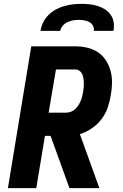

<svg xmlns="http://www.w3.org/2000/svg" viewBox="-20 -975 640 995"><path d="M21 0 142 -735H369Q401 -735 431.5 -728Q462 -721 487 -704.5Q512 -688 528.5 -662.5Q545 -637 553 -607.5Q561 -578 560.5 -545.5Q560 -513 554 -481Q549 -449 538 -417Q527 -385 506 -357.5Q485 -330 456 -310Q427 -290 394 -280L495 0H340L242 -271H213L168 0ZM232 -391H322Q334 -391 346.5 -395.5Q359 -400 369 -409Q379 -418 386 -429Q393 -440 398 -452Q403 -464 406 -476Q409 -488 411 -500Q413 -512 414 -524Q415 -536 414.5 -548Q414 -560 412 -571.5Q410 -583 405 -593Q400 -603 390.5 -609Q381 -615 369 -615H270ZM190 -815Q193 -837 203.5 -858.5Q214 -880 231 -897Q248 -914 269 -925.5Q290 -937 312.5 -943.5Q335 -950 357.5 -952.5Q380 -955 402 -955Q424 -955 446 -952.5Q468 -950 488 -943.5Q508 -937 525.5 -925.5Q543 -914 554.5 -897Q566 -880 569 -858.5Q572 -837 568 -815H466Q468 -830 461.5 -842Q455 -854 443 -860.5Q431 -867 417 -869.5Q403 -872 388 -872Q374 -872 359 -869.5Q344 -867 330 -860.5Q316 -854 305.5 -842Q295 -830 292 -815Z"/></svg>

Font: Iosevka SS04 Hv Ex Obl
Style: Regular
Weight: 900
Width: 7
Italic angle: -9°
Monospace: yes
Designer: Belleve Invis
Foundry: Belleve Invis
Version: Version 19.0.0; ttfautohint (v1.8.4)